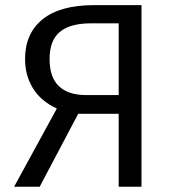

<svg xmlns="http://www.w3.org/2000/svg" viewBox="-20 -708 640 728"><path d="M516.5 -688.5V0H430V-276.5H276.5L130.5 0H33.5L195.5 -296.5Q135.5 -324 105.2 -372.8Q75 -421.5 75 -484.5Q75 -581 141.5 -634.8Q208 -688.5 335.5 -688.5ZM430 -619.5H325Q245.5 -619.5 206.8 -587Q168 -554.5 168 -484.5Q168 -414.5 203.5 -381Q239 -347.5 306.5 -347.5H430Z"/></svg>

Font: Fast_Mono
Style: Regular
Weight: 400
Monospace: yes
Designer: Carrois Corporate, Edenspiekermann AG, Nikita Prokopov
Foundry: Carrois Corporate, Edenspiekermann AG, Nikita Prokopov
Version: Version 5.002